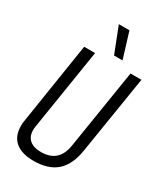

<svg xmlns="http://www.w3.org/2000/svg" viewBox="-225 -1000 941 1098"><g transform="rotate(30 246.0 -450.5)"><path d="M189 10Q110 10 68.5 -25Q27 -60 27 -127Q27 -138 27.5 -147Q28 -156 31 -170L114 -700H186L101 -165Q93 -112 119 -83.5Q145 -55 201 -55Q317 -55 336 -175L420 -700H492L409 -183Q393 -84 339 -37Q285 10 189 10ZM287 -742 221 -911H291L343 -742Z"/></g></svg>

Font: Georama SemiCondensed
Style: Italic
Weight: 400
Width: 4
Italic angle: -9°
Designer: Jean-Baptiste Levee
Foundry: Production Type
Version: Version 1.000